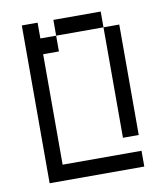

<svg xmlns="http://www.w3.org/2000/svg" viewBox="-74 -562 647 749"><g transform="rotate(-10 250.0 -187.5)"><path d="M125 -437.5H187.5V-375H125V62.5H437.5V125H62.5V-500H125ZM187.5 -500H375V-437.5H187.5ZM375 -437.5H437.5V0H375Z"/></g></svg>

Font: 寒蝉点阵体 16px
Style: Regular
Weight: 400
Designer: Designed by Warren2060
Foundry: ChillType
Version: Version 1.000